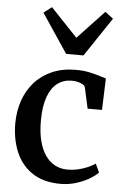

<svg xmlns="http://www.w3.org/2000/svg" viewBox="-59 -911 620 964"><g transform="rotate(5 251.0 -429.0)"><path d="M282.5 11Q197.5 11 141.8 -25.8Q86 -62.5 58.5 -126.2Q31 -190 30.5 -270Q30.5 -333 49 -386.8Q67.5 -440.5 103.5 -480.8Q139.5 -521 191.5 -543.5Q243.5 -566 310.5 -566Q347.5 -566 376.8 -560Q406 -554 427.8 -547Q449.5 -540 464 -536L458.5 -377H386L363 -481.5Q361.5 -490 350.8 -496.5Q340 -503 325 -506.5Q310 -510 294.5 -510Q254 -510 223.2 -487.2Q192.5 -464.5 175.2 -418Q158 -371.5 157.5 -299.5Q157 -240.5 168.2 -196Q179.5 -151.5 200 -122.2Q220.5 -93 248.8 -78.2Q277 -63.5 310.5 -63.5Q340.5 -63.5 366.8 -69.8Q393 -76 414.5 -85.8Q436 -95.5 451 -105.5L471 -62.5Q455.5 -46 426.8 -29Q398 -12 360.8 -0.5Q323.5 11 282.5 11ZM254.5 -641.5 123 -838 163.5 -869 298.5 -726.5 432.5 -869 473.5 -838 342 -641.5Z"/></g></svg>

Font: Merriweather 28pt SemiBold
Style: Regular
Weight: 600
Version: Version 2.100